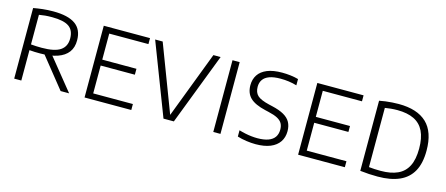

<svg xmlns="http://www.w3.org/2000/svg" viewBox="-44 -1067 3569 1538"><g transform="rotate(15 1740.5 -297.5)"><path d="M90.5 0V-585.5Q125.5 -592 166.5 -596.8Q207.5 -601.5 254.5 -601.5Q377.5 -601.5 437.8 -558.8Q498 -516 498 -426.5Q498.5 -367.5 469 -328Q439.5 -288.5 381.8 -268.5Q324 -248.5 239.5 -248.5Q215.5 -248.5 193.2 -249.2Q171 -250 149.5 -252V0ZM475.5 0 251 -280H319.5L546 0ZM239 -295.5Q346 -295.5 393.2 -327.8Q440.5 -360 440.5 -425Q440.5 -494 397.2 -524Q354 -554 257 -554Q224.5 -554 199.5 -551.8Q174.5 -549.5 149.5 -545V-299.5Q175 -297.5 193.5 -296.5Q212 -295.5 239 -295.5Z M674 0V-595H1057.5V-545.5H732.5V-49.5H1061.5V0ZM712 -280.5V-329.5H1016V-280.5Z M1328.5 0 1100 -595H1162.5L1378.5 -27H1366.5L1583 -595H1643L1414.5 0Z M1741.5 0V-595H1801V0Z M2093.5 7Q2057 7 2016.8 1.2Q1976.5 -4.5 1941 -15.5V-67.5Q1967.5 -59.5 1994 -54Q2020.5 -48.5 2046 -45.8Q2071.5 -43 2094 -43Q2149 -43 2184.8 -56.2Q2220.5 -69.5 2237.8 -94.8Q2255 -120 2255 -156.5Q2255 -187 2243.2 -208Q2231.5 -229 2203.8 -244Q2176 -259 2127 -270L2099 -276.5Q2010.5 -297 1971 -335.2Q1931.5 -373.5 1931.5 -439.5Q1931.5 -488.5 1955.5 -525Q1979.5 -561.5 2028.5 -581.8Q2077.5 -602 2152.5 -602Q2187 -602 2222.5 -597.8Q2258 -593.5 2287.5 -585V-533Q2254 -543 2220.2 -547.5Q2186.5 -552 2152.5 -552Q2096.5 -552 2060.8 -539Q2025 -526 2008 -501.2Q1991 -476.5 1991 -442.5Q1991 -395.5 2017.8 -370.2Q2044.5 -345 2116.5 -328L2144.5 -321.5Q2205.5 -307.5 2242.8 -286.2Q2280 -265 2297.2 -233.8Q2314.5 -202.5 2314.5 -159.5Q2314.5 -108 2289.2 -70.8Q2264 -33.5 2215 -13.2Q2166 7 2093.5 7Z M2445 0V-595H2828.5V-545.5H2503.5V-49.5H2832.5V0ZM2483 -280.5V-329.5H2787V-280.5Z M3105 4.5Q3070 4.5 3034 2.5Q2998 0.5 2959.5 -4V-585.5Q2984 -590.5 3011.2 -594Q3038.5 -597.5 3065.8 -599.2Q3093 -601 3119 -601Q3273 -601 3351.8 -526.5Q3430.5 -452 3430.5 -297Q3430.5 -192.5 3393.8 -126Q3357 -59.5 3284.5 -27.5Q3212 4.5 3105 4.5ZM3116.5 -46Q3201 -46 3257 -71.8Q3313 -97.5 3341 -153Q3369 -208.5 3369 -297.5Q3369 -385.5 3341.8 -441.5Q3314.5 -497.5 3259.5 -524.2Q3204.5 -551 3121 -551Q3095 -551 3068 -548.5Q3041 -546 3019 -542V-51Q3041.5 -48.5 3065.5 -47.2Q3089.5 -46 3116.5 -46Z"/></g></svg>

Font: Encode Sans SC Condensed Thin Light
Style: Regular
Weight: 300
Version: Version 3.002